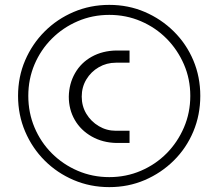

<svg xmlns="http://www.w3.org/2000/svg" viewBox="-20 -739 895 787"><path d="M428 28Q350 28 282 -1Q214 -30 163 -81Q112 -132 83 -200Q54 -268 54 -346Q54 -424 83 -491.5Q112 -559 163 -610Q214 -661 282 -690Q350 -719 428 -719Q506 -719 573.5 -690Q641 -661 692.5 -610Q744 -559 772.5 -491.5Q801 -424 801 -346Q801 -268 772.5 -200Q744 -132 692.5 -81Q641 -30 573.5 -1Q506 28 428 28ZM428 -13Q497 -13 557.5 -39Q618 -65 663 -110.5Q708 -156 734 -216.5Q760 -277 760 -346Q760 -415 734 -475Q708 -535 663 -580.5Q618 -626 557.5 -652Q497 -678 428 -678Q359 -678 298.5 -652Q238 -626 192.5 -580.5Q147 -535 121.5 -475Q96 -415 96 -346Q96 -277 121.5 -216.5Q147 -156 192.5 -110.5Q238 -65 298.5 -39Q359 -13 428 -13ZM458 -153Q401 -154 356 -179.5Q311 -205 286.5 -247.5Q262 -290 262 -343Q263 -396 287.5 -439Q312 -482 356 -506.5Q400 -531 457 -532H511V-482H455Q417 -482 385 -463.5Q353 -445 334 -413.5Q315 -382 315 -343Q315 -304 334 -272.5Q353 -241 385 -222Q417 -203 455 -203H511V-153Z"/></svg>

Font: MuseoModerno SemiBold Light
Style: Regular
Weight: 300
Version: Version 1.001